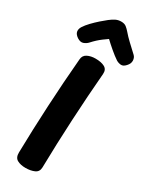

<svg xmlns="http://www.w3.org/2000/svg" viewBox="-267 -1096 918 1165"><g transform="rotate(30 192.5 -513.0)"><path d="M100.9 -716.9Q102.7 -745.7 126.8 -758Q150.9 -770.3 183.4 -770.3Q224.2 -770.3 247.9 -757.2Q271.7 -744.1 269.1 -712Q255.4 -547.9 246.4 -375.5Q237.4 -203.1 234.2 -37.2Q233.4 -6.1 207.7 5.4Q181.9 17 145.4 17Q111.1 17 87.8 4.3Q64.4 -8.4 65.2 -45.2Q68.4 -204.7 77.4 -376.8Q86.4 -548.9 100.9 -716.9ZM102.9 -836.8Q90.7 -823 71.8 -815.8Q52.9 -808.6 29.3 -823.9Q7.7 -838.6 4.4 -855.4Q1.1 -872.2 11.9 -890.7Q25.6 -912.4 47.1 -934.7Q68.6 -957 91.3 -977.1Q114.1 -997.1 130.9 -1010.2Q151.1 -1026 168.3 -1034.4Q185.6 -1042.8 206.4 -1042.8Q229.1 -1042.8 242.3 -1032.3Q255.4 -1021.9 267.1 -1008.2Q287.6 -984.2 312.6 -960.6Q337.7 -937 370.9 -906.1Q384.4 -893.8 385.4 -872.6Q386.4 -851.4 368.4 -832.4Q351.2 -812.9 333.7 -814.6Q316.1 -816.2 301.6 -825.1Q277.1 -841.3 246.3 -867.5Q215.6 -893.7 194.3 -914.1Q177.8 -902.8 162.1 -891.1Q146.4 -879.4 132.2 -866.4Q117.9 -853.3 102.9 -836.8Z"/></g></svg>

Font: Playpen Sans Hebrew
Style: Regular
Weight: 400
Designer: Tom Grace, Laura Meseguer, Veronika Burian, José Scaglione
Foundry: TypeTogether
Version: Version 2.000